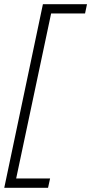

<svg xmlns="http://www.w3.org/2000/svg" viewBox="-48 -734 433 912"><path d="M180.2 158.2H-27.8L155.8 -713.9H365.2L356 -669.9H194.8L28.8 113.8H189.9Z"/></svg>

Font: CAA NEO Sans Light
Style: Italic
Weight: 300
Italic angle: -12°
Version: Version 1.10